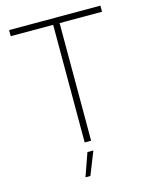

<svg xmlns="http://www.w3.org/2000/svg" viewBox="-134 -815 861 1093"><g transform="rotate(-15 297.0 -268.0)"><path d="M278 0V-703H316V0ZM28 -693V-729H566V-693ZM231 193 279 57H314L260 193Z"/></g></svg>

Font: Mona Sans ExtraLight
Style: Regular
Weight: 200
Designer: Deni Anggara
Foundry: GitHub
Version: Version 2.000